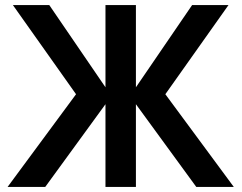

<svg xmlns="http://www.w3.org/2000/svg" viewBox="-20 -740 956 760"><path d="M159 0 397.5 -327.5V0H518V-327.5L757 0H905.5L634.5 -367L884.5 -720H740.5L518 -394.5V-720H397.5V-394.5L175 -720H31L281 -367L10 0Z"/></svg>

Font: Hauora
Style: Bold
Weight: 700
Designer: Wayne Shih
Foundry: WCYS
Version: Version 1.001;hotconv 1.0.109;makeotfexe 2.5.65596